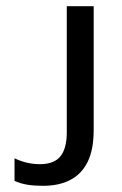

<svg xmlns="http://www.w3.org/2000/svg" viewBox="-20 -592 395 621"><path d="M119 9Q91 9 69 5.5Q47 2 27 -7V-80Q48 -70 68.5 -65.5Q89 -61 109 -61Q155 -61 175.5 -86.5Q196 -112 196 -164V-572H283V-172Q283 -108 263.5 -68.5Q244 -29 207.5 -10Q171 9 119 9Z"/></svg>

Font: ubangla15
Style: Book
Weight: 400
Designer: Jelle Bosma - Monotype Design Team
Foundry: Monotype Imaging Inc.
Version: Version 2.003